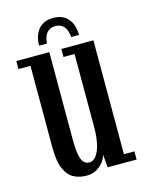

<svg xmlns="http://www.w3.org/2000/svg" viewBox="-104 -720 603 795"><g transform="rotate(-15 197.5 -322.5)"><path d="M168 11Q139 11 114.5 -1Q90 -13 75.2 -45.8Q60.5 -78.5 60.5 -142V-488.5H9V-523H150.5V-151.5Q150.5 -105 155.8 -80.8Q161 -56.5 170.5 -47.8Q180 -39 193.5 -39Q210.5 -39 223.2 -56.5Q236 -74 242.8 -104.5Q249.5 -135 249.5 -173.5V-488.5H202V-523H339.5V-35H384.5V0H260.5L255.5 -56.5Q253.5 -43.5 242.5 -27.8Q231.5 -12 212.8 -0.5Q194 11 168 11ZM202 -656Q233 -656 252 -642.2Q271 -628.5 279.5 -606.8Q288 -585 288 -560H254Q252 -591 238.2 -606Q224.5 -621 202 -621Q179.5 -621 166 -606Q152.5 -591 150.5 -560H116.5Q116.5 -585 125 -606.8Q133.5 -628.5 152.5 -642.2Q171.5 -656 202 -656Z"/></g></svg>

Font: Imbue Thin 10pt Medium
Style: Regular
Weight: 500
Version: Version 1.102